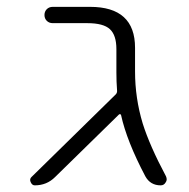

<svg xmlns="http://www.w3.org/2000/svg" viewBox="-20 -565 555 563"><path d="M376 -355.5Q376 -277.3 398.4 -203.1Q418.9 -137.7 466.8 -47.9Q468.8 -43 468.8 -39.1Q468.8 -34.2 465.8 -30.3Q460.9 -21.5 451.2 -21.5Q420.9 -21.5 406.2 -47.9Q351.6 -151.4 335 -227.5Q335 -229.5 332.5 -230Q330.1 -230.5 329.1 -229.5L141.6 -45.9Q117.2 -21.5 82 -21.5Q74.2 -21.5 70.3 -30.3Q68.4 -34.2 68.4 -37.1Q68.4 -42 72.3 -45.9L319.3 -288.1Q324.2 -293 323.2 -300.8Q321.3 -325.2 321.3 -352.5V-420.9Q321.3 -461.9 302.2 -479.5Q283.2 -497.1 236.3 -497.1H134.8Q124 -497.1 117.2 -503.9Q110.4 -510.7 110.4 -521Q110.4 -531.2 117.2 -538.1Q124 -544.9 134.8 -544.9H244.1Q376 -544.9 376 -424.8Z"/></svg>

Font: Gen Jyuu Gothic Light
Style: Regular
Weight: 200
Designer: [Source Han Sans]
Ryoko NISHIZUKA  (kana & ideographs); Paul D. Hunt (Latin, Greek & Cyrillic); Wenlong ZHANG  (bopomofo
Version: Version 1.002.20150607